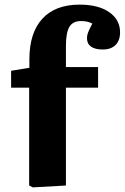

<svg xmlns="http://www.w3.org/2000/svg" viewBox="-20 -802 539 830"><path d="M122 8 106 0V-423H28V-496L107 -509V-545Q107 -660 163 -721Q219 -782 324 -782Q405 -782 452 -749.5Q499 -717 499 -662Q499 -627 479.5 -607.5Q460 -588 424 -588Q391 -588 373.5 -600.5Q356 -613 356 -637Q356 -649 360.5 -661Q365 -673 379 -700Q359 -711 331 -711Q295 -711 280 -686Q265 -661 265 -603V-512H404V-423H265V0Z"/></svg>

Font: Literata 12pt
Style: Bold
Weight: 700
Designer: Latin by Veronika Burian and Jose Scaglione. Greek by Irene Vlachou. Cyrillic by Vera Evstafieva.
Foundry: TypeTogether
Version: Version 3.002